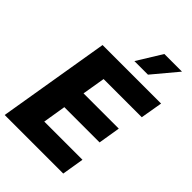

<svg xmlns="http://www.w3.org/2000/svg" viewBox="-280 -1067 1177 1177"><g transform="rotate(45 309.0 -478.5)"><path d="M-4.9 0 116.2 -727.5H623.5L599.1 -584.5H268.1L243.2 -435.5H548.8L525.4 -292.5H219.7L195.3 -143.1H526.4L502.9 0ZM323.7 -795.9 422.9 -956.5H575.7L441.4 -795.9Z"/></g></svg>

Font: Inter Tight ExtraBold
Style: Italic
Weight: 800
Italic angle: -9.39999°
Designer: Rasmus Andersson
Foundry: rsms
Version: Version 3.004